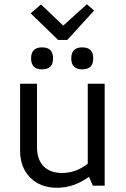

<svg xmlns="http://www.w3.org/2000/svg" viewBox="-20 -878 598 908"><path d="M255 -689 125 -815 174 -857 279 -757 391 -858 425 -828 298 -689ZM421 -602Q421 -550 369 -550Q317 -550 317 -602Q317 -654 369 -654Q421 -654 421 -602ZM231 -602Q231 -550 179 -550Q127 -550 127 -602Q127 -654 179 -654Q231 -654 231 -602ZM249 10Q171 10 123 -38Q75 -86 75 -166V-482H155V-182Q155 -124 186 -92Q217 -60 273 -60Q340 -60 395 -104V-482H475V0H419L401 -42Q330 10 249 10Z"/></svg>

Font: Cantarell
Style: Regular
Weight: 400
Designer: Dave Crossland, Nikolaus Waxweiler, Florian Fecher, Jacques Le Bailly, Eben Sorkin, Alexei Vanyashin, Alexios Zavras, Em
Version: Version 0.303